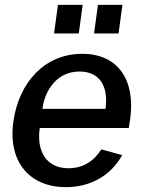

<svg xmlns="http://www.w3.org/2000/svg" viewBox="-20 -762 587 792"><path d="M511 -234 517 -271C539 -431 468 -540 319 -540C166 -540 58 -424 35 -260C12 -91 105 10 252 10C349 10 435 -34 484 -122L398 -146C368 -98 324 -68 262 -68C171 -68 130 -139 144 -234ZM155 -313C165 -391 216 -467 308 -467C395 -467 428 -401 415 -313ZM219 -742 203 -624H305L321 -742ZM384 -742 368 -624H469L485 -742Z"/></svg>

Font: Cheyenne Sans Medium
Style: Italic
Weight: 500
Italic angle: -8.13011°
Designer: The Public Sans project authors (U.S. Web Design System), Libre Franklin designed by Pablo Impallari and Rodrigo Fuenzal
Foundry: The Cheyenne Sans Project Authors
Version: Version 2.007